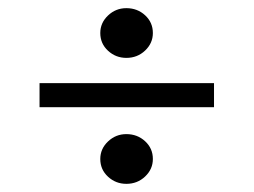

<svg xmlns="http://www.w3.org/2000/svg" viewBox="-20 -540 622 471"><path d="M77 -277V-336H505V-277ZM290 -89Q264 -89 245 -106.5Q226 -124 226 -150Q226 -175 245 -193Q264 -211 290 -211Q317 -211 336 -193.5Q355 -176 355 -150Q355 -125 336 -107Q317 -89 290 -89ZM290 -398Q264 -398 245 -415.5Q226 -433 226 -459Q226 -484 245 -502Q264 -520 290 -520Q317 -520 336 -502.5Q355 -485 355 -459Q355 -434 336 -416Q317 -398 290 -398Z"/></svg>

Font: Literata 18pt
Style: Regular
Weight: 400
Designer: Latin by Veronika Burian and Jose Scaglione. Greek by Irene Vlachou. Cyrillic by Vera Evstafieva.
Foundry: TypeTogether
Version: Version 3.103;gftools[0.9.29]